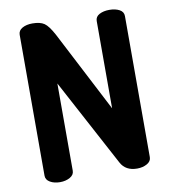

<svg xmlns="http://www.w3.org/2000/svg" viewBox="-82 -801 769 871"><g transform="rotate(-10 302.5 -365.5)"><path d="M60 -41V-690Q60 -710 79 -720.5Q98 -731 125 -731Q161 -731 180 -718Q199 -705 222 -662L415 -289V-691Q415 -711 434 -721Q453 -731 480 -731Q507 -731 526 -721Q545 -711 545 -691V-41Q545 -22 525.5 -11Q506 0 480 0Q427 0 405 -41L190 -443V-41Q190 -22 170.5 -11Q151 0 125 0Q98 0 79 -11Q60 -22 60 -41Z"/></g></svg>

Font: Terminal Dosis
Style: Bold
Weight: 700
Designer: EdgarTolentino, PabloImpallari, IginoMarini
Foundry: EdgarTolentino, PabloImpallari, IginoMarini
Version: Version 1.006